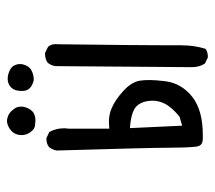

<svg xmlns="http://www.w3.org/2000/svg" viewBox="-52 -556 605 540"><g transform="rotate(-90 250.0 -286.5)"><path d="M293.5 -493.7Q294.4 -493.7 297.9 -493.7Q307.1 -493.7 318.4 -498.5Q330.6 -503.4 335.9 -516.6Q339.4 -524.4 339.4 -531.5Q339.4 -538.6 337.6 -543.2Q335.9 -547.9 334.5 -550.3Q328.6 -559.6 312 -564.9Q304.7 -566.9 297.9 -566.9Q283.2 -566.9 273.4 -557.1Q263.7 -547.4 263.7 -528.3Q263.7 -526.4 263.7 -524.4Q264.2 -512.2 271.7 -504.6Q279.3 -497.1 293.5 -493.7ZM169.9 -489.7H170.4Q176.3 -488.8 180.7 -488.8Q191.9 -488.8 200.2 -493.2Q211.9 -499 217.8 -517.1Q219.7 -523.4 219.7 -527.6Q219.7 -531.7 219.2 -534.7Q218.3 -542 212.9 -549.3Q202.1 -564.9 186.5 -567.9Q183.1 -568.8 179.7 -568.8Q168.5 -568.8 157.2 -561L150.4 -555.7Q139.6 -544.4 139.6 -528.3Q139.6 -510.3 152.8 -497.1Q160.2 -489.7 169.9 -489.7ZM235.4 -172.9Q236.3 -166 236.3 -160.2Q236.3 -142.6 229 -127.4Q219.7 -106.9 191.4 -83.5L166 -76.2L159.2 -223.1L168.9 -222.2Q207 -218.3 221.2 -204.1Q231.9 -192.9 235.4 -172.9ZM139.6 -18.1Q208.5 -18.1 246.1 -46.9Q285.2 -77.6 291 -123Q294.4 -150.4 294.4 -167.7Q294.4 -185.1 292.5 -195.8Q288.1 -219.2 263.7 -241.7Q237.8 -265.1 215.3 -274.4Q197.8 -282.2 175.8 -282.2Q171.4 -282.2 157.7 -281.2V-396Q158.7 -402.8 158.7 -408.7Q158.7 -430.7 148.4 -449.7L132.3 -457.5Q130.4 -458 128.9 -458Q114.7 -458 105.5 -450.2Q100.6 -443.8 98.4 -437.3Q96.2 -430.7 96.2 -428.2Q104 -165 104 -115Q104 -64.9 106.9 -38.1Q107.9 -28.3 113 -23.2Q118.2 -18.1 130.9 -18.1Q135.3 -18.1 139.6 -18.1ZM392.1 -78.1V-111.3Q392.1 -186 395 -424.8Q395.5 -430.2 395.5 -431.9Q395.5 -433.6 395 -437.5Q393.6 -446.3 388.2 -453.1L371.6 -461.4Q369.6 -461.9 368.2 -461.9Q353.5 -461.9 342.8 -454.1Q335 -444.3 333.5 -432.1L330.6 -48.8Q330.6 -27.8 340.8 -12.2L356.9 -4.4Q358.9 -3.9 360.4 -3.9Q373.5 -3.9 382.3 -10.7Q392.1 -42.5 392.1 -78.1Z"/></g></svg>

Font: NaikaiFont
Style: Light
Weight: 300
Version: Version 1.89